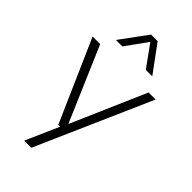

<svg xmlns="http://www.w3.org/2000/svg" viewBox="-306 -893 1198 1198"><g transform="rotate(45 293.0 -294.0)"><path d="M254 0 15.5 -541.5H82.5L294.5 -48.5L509.5 -541.5H571.5L236 220H173L270 0ZM133.5 -629 265 -808H323L454.5 -629H397.5L294 -772.5L190.5 -629Z"/></g></svg>

Font: Encode Sans Exp Lt
Style: Regular
Weight: 300
Width: 7
Designer: Multiple Designers
Foundry: Impallari Type
Version: Version 3.002; ttfautohint (v1.8.3) -l 8 -r 50 -G 200 -x 14 